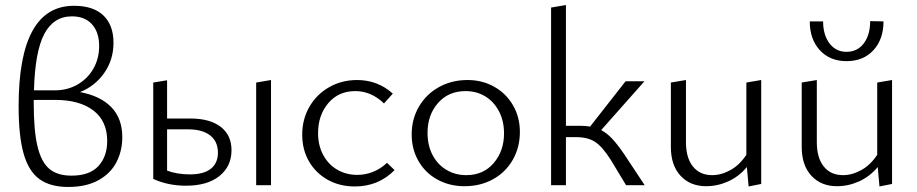

<svg xmlns="http://www.w3.org/2000/svg" viewBox="-20 -736 3646 763"><path d="M466 -191Q466 -137 443 -92Q420 -47 371.5 -20Q323 7 251 7Q180 7 137 -24Q94 -55 74 -125Q54 -195 54 -314Q54 -713 274 -713Q351 -713 391 -674.5Q431 -636 431 -566Q431 -499 394.5 -446.5Q358 -394 298 -370Q379 -355 422.5 -310Q466 -265 466 -191ZM115 -377H198Q248 -377 288 -400Q328 -423 351 -463Q374 -503 374 -553Q374 -608 345.5 -639.5Q317 -671 266 -671Q193 -671 156 -601Q119 -531 115 -377ZM406 -176Q406 -255 351 -297Q296 -339 199 -339H114V-327Q114 -217 129 -154.5Q144 -92 176 -65Q208 -38 264 -38Q336 -38 371 -76Q406 -114 406 -176Z M1057 -418V0H998V-408ZM900 -139Q900 -75 852 -36.5Q804 2 719 2Q648 2 589 -25V-408L644 -417V-265H737Q814 -265 857 -232Q900 -199 900 -139ZM846 -129Q846 -174 815 -198Q784 -222 728 -222H644V-58Q684 -43 734 -43Q790 -43 818 -65.5Q846 -88 846 -129Z M1181 -201Q1181 -262 1209.5 -311.5Q1238 -361 1288 -389.5Q1338 -418 1399 -418Q1481 -418 1541 -364L1506 -325Q1455 -374 1392 -374Q1325 -374 1284.5 -326Q1244 -278 1244 -207Q1244 -158 1264.5 -120Q1285 -82 1320.5 -61.5Q1356 -41 1400 -41Q1433 -41 1463.5 -53.5Q1494 -66 1518 -89L1548 -60Q1484 5 1390 5Q1330 5 1282.5 -21.5Q1235 -48 1208 -94.5Q1181 -141 1181 -201Z M1616 -202Q1616 -263 1645 -312.5Q1674 -362 1724.5 -390Q1775 -418 1838 -418Q1897 -418 1944.5 -391Q1992 -364 2019 -317Q2046 -270 2046 -212Q2046 -150 2017.5 -100.5Q1989 -51 1939 -23.5Q1889 4 1826 4Q1766 4 1718 -22.5Q1670 -49 1643 -96Q1616 -143 1616 -202ZM1983 -206Q1983 -255 1963 -293.5Q1943 -332 1908.5 -353Q1874 -374 1830 -374Q1762 -374 1720.5 -326.5Q1679 -279 1679 -208Q1679 -158 1699 -120Q1719 -82 1754 -61Q1789 -40 1833 -40Q1901 -40 1942 -88Q1983 -136 1983 -206Z M2542 0H2468L2407 -101Q2374 -153 2345 -172Q2316 -191 2270 -191H2229V0H2170V-706L2229 -716V-236H2288Q2309 -236 2325 -233L2466 -413H2541L2369 -219Q2392 -207 2413 -184.5Q2434 -162 2460 -124Z M3005 -418V-5L2955 5L2948 -72Q2916 -34 2873.5 -15Q2831 4 2786 4Q2723 4 2684.5 -37.5Q2646 -79 2646 -152V-408L2706 -418V-171Q2706 -109 2733.5 -74.5Q2761 -40 2810 -40Q2847 -40 2883.5 -60.5Q2920 -81 2946 -121V-408Z M3198 -651H3251Q3251 -597 3276.5 -563.5Q3302 -530 3344 -530Q3387 -530 3412.5 -563.5Q3438 -597 3438 -652L3491 -651Q3491 -580 3451 -536.5Q3411 -493 3344 -493Q3278 -493 3238 -536.5Q3198 -580 3198 -651ZM3525 -418V-5L3475 5L3468 -72Q3436 -34 3393.5 -15Q3351 4 3306 4Q3243 4 3204.5 -37.5Q3166 -79 3166 -152V-408L3226 -418V-171Q3226 -109 3253.5 -74.5Q3281 -40 3330 -40Q3367 -40 3403.5 -60.5Q3440 -81 3466 -121V-408Z"/></svg>

Font: Ysabeau Infant Semilight
Style: Regular
Weight: 300
Designer: Christian Thalmann (Catharsis Fonts)
Version: Version 0.003